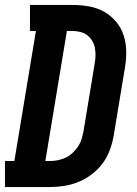

<svg xmlns="http://www.w3.org/2000/svg" viewBox="-35 -755 555 775"><path d="M-15 0V-105H23L110 -630H86V-735H258Q292 -735 325 -729Q358 -723 385.5 -707.5Q413 -692 433.5 -667.5Q454 -643 464 -612.5Q474 -582 474.5 -548Q475 -514 469 -480L424 -208Q419 -179 408.5 -150Q398 -121 379.5 -96Q361 -71 335.5 -51.5Q310 -32 281.5 -20.5Q253 -9 223.5 -4.5Q194 0 165 0ZM165 -105Q181 -105 197 -108Q213 -111 228.5 -118Q244 -125 257 -137Q270 -149 279.5 -163Q289 -177 294 -193Q299 -209 302 -225L347 -497Q350 -514 350.5 -530Q351 -546 348 -561.5Q345 -577 337 -590.5Q329 -604 317 -613Q305 -622 289.5 -626Q274 -630 258 -630H235L148 -105Z"/></svg>

Font: Iosevka Curly Slab XBdObl
Style: Regular
Weight: 800
Italic angle: -9°
Monospace: yes
Designer: Belleve Invis
Foundry: Belleve Invis
Version: Version 11.1.0; ttfautohint (v1.8.3)